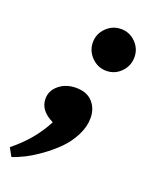

<svg xmlns="http://www.w3.org/2000/svg" viewBox="-176 -484 543 698"><g transform="rotate(20 95.0 -135.0)"><path d="M171.4 -260.3Q138.7 -260.3 114.7 -284.4Q90.8 -308.6 90.8 -341.8Q90.8 -374.5 114.7 -398.2Q138.7 -421.9 171.4 -421.9Q204.6 -421.9 228 -398.2Q251.5 -374.5 251.5 -341.8Q251.5 -308.1 228 -284.2Q204.6 -260.3 171.4 -260.3ZM-44.9 151.9 -62.5 120.1Q12.7 60.5 53.2 -18.1Q-1 -44.4 -1 -89.8Q-1 -121.6 25.6 -143.3Q52.2 -165 91.3 -165Q132.3 -165 154.8 -140.6Q177.2 -116.2 177.2 -79.1Q177.2 -45.4 159.9 -11.5Q142.6 22.5 116.5 48.6Q90.3 74.7 59.3 96.9Q28.3 119.1 1.5 132.6Q-25.4 146 -44.9 151.9Z"/></g></svg>

Font: Elstob 8pt
Style: Bold Italic
Weight: 700
Italic angle: -20°
Designer: Peter S. Baker
Version: Version 1.015